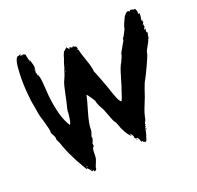

<svg xmlns="http://www.w3.org/2000/svg" viewBox="-124 -786 990 967"><g transform="rotate(-20 371.5 -303.0)"><path d="M540 -63.8V-68.6Q541.9 -68.6 542.9 -67.6Q542.9 -66.7 541.9 -63.8L541 -61ZM476.2 -33.3H480Q480 -32.4 481.4 -30.5Q482.9 -28.6 481.9 -28.6Q481 -28.6 478.1 -30.5Q475.2 -32.4 476.2 -33.3ZM712.4 -516.2H714.3Q711.4 -512.4 711 -506.7Q710.5 -501 709.5 -495.2Q708.6 -489.5 706.7 -485.7H704.8Q702.9 -475.2 689.5 -453.3Q676.2 -431.4 675.2 -420Q674.3 -410.5 652.4 -363.3Q630.5 -316.2 622.9 -302.9Q613.3 -288.6 601.9 -255.2Q590.5 -221.9 589.5 -218.1Q561 -150.5 557.1 -129.5Q552.4 -105.7 549.5 -101.9Q548.6 -101 547.6 -99Q547.6 -98.1 546.7 -98.1Q544.8 -95.2 544.8 -89.5Q544.8 -86.7 546.7 -89.5Q546.7 -85.7 544.8 -85.7Q542.9 -85.7 541.9 -83.8Q541 -82.9 542.4 -78.1Q543.8 -73.3 543.8 -72.4Q541.9 -72.4 541.9 -73.8Q541.9 -75.2 540 -76.2Q539 -72.4 534.8 -52.4Q530.5 -32.4 526.7 -24.8Q525.7 -22.9 524.3 -16.7Q522.9 -10.5 520.5 -7.6Q518.1 -4.8 513.3 -3.8Q511.4 -5.7 508.1 -6.2Q504.8 -6.7 504.3 -7.1Q503.8 -7.6 506.7 -10.5Q505.7 -10.5 504.8 -11Q503.8 -11.4 502.9 -11.4Q503.8 -12.4 504.8 -14.3Q501.9 -14.3 499.5 -13.3Q497.1 -12.4 494.3 -12.4Q495.2 -15.2 493.8 -19Q492.4 -22.9 491 -26.7Q489.5 -30.5 487.1 -33.3Q484.8 -36.2 482.9 -38.1Q477.1 -34.3 473.3 -39Q472.4 -41 470 -43.3Q467.6 -45.7 466.7 -47.6Q470.5 -47.6 470.5 -49.5Q469.5 -50.5 464.3 -60Q459 -69.5 454.3 -70.5Q458.1 -63.8 460 -57.1Q444.8 -64.8 422.9 -110.5Q421.9 -113.3 419 -120.5Q416.2 -127.6 414.3 -133.3Q412.4 -139 409.5 -144.8Q406.7 -150.5 402.9 -154.3Q401.9 -155.2 398.6 -162.4Q395.2 -169.5 391.9 -179Q388.6 -188.6 384.8 -198.1Q381 -207.6 377.6 -216.2Q374.3 -224.8 373.3 -227.6Q370.5 -232.4 363.8 -244.8Q357.1 -257.1 352.4 -269.5Q347.6 -281.9 348.6 -284.8Q345.7 -289.5 333.3 -308.6Q321 -325.7 317.1 -329.5Q314.3 -311.4 295.2 -247.1Q276.2 -182.9 278.1 -154.3Q278.1 -149.5 276.2 -143.8Q274.3 -138.1 271.9 -131.4Q269.5 -124.8 268.6 -120Q272.4 -117.1 269 -105.7Q265.7 -94.3 261.9 -89.5V-87.6Q261.9 -85.7 262.4 -83.3Q262.9 -81 262.9 -78.6Q262.9 -76.2 262.9 -74.3Q262.9 -72.4 262.9 -70.5H259Q253.3 -61 253.3 -40Q253.3 -17.1 251.4 -9.5Q248.6 0 236.2 29.5V36.2L232.4 44.8Q228.6 43.8 227.1 46.2Q225.7 48.6 224.8 48.6L222.9 46.7L221.9 45.7Q221.9 44.8 221.4 42.9Q221 41 221.9 40Q218.1 39 216.7 41.4Q215.2 43.8 210.5 42.9Q211.4 40 208.6 36.2Q205.7 32.4 201 27.6Q196.2 22.9 195.2 20Q193.3 20 192.9 21.9Q192.4 23.8 190.5 23.8Q187.6 19 175.7 -1Q163.8 -21 155.2 -37.1Q146.7 -53.3 134.8 -78.6Q122.9 -103.8 115.2 -125.7Q106.7 -152.4 97.1 -169.5Q100 -177.1 91.9 -192.4Q83.8 -207.6 82.9 -209.5Q83.8 -213.3 83.3 -219.5Q82.9 -225.7 79.5 -239Q76.2 -252.4 73.3 -262.4Q70.5 -272.4 67.6 -283.3Q64.8 -294.3 63.8 -295.2Q57.1 -314.3 49.5 -368.6Q43.8 -387.6 39 -450.5Q34.3 -513.3 39.5 -574.3Q44.8 -635.2 65.7 -630.5L66.7 -632.4Q66.7 -635.2 67.6 -635.2Q70.5 -634.3 70 -630.5Q69.5 -626.7 70.5 -625.7Q72.4 -626.7 72.4 -628.6Q72.4 -630.5 72.4 -631.4Q71.4 -635.2 74.3 -634.3Q75.2 -634.3 74.3 -630.5Q73.3 -626.7 76.2 -626.7Q80 -628.6 81.9 -627.6Q84.8 -632.4 89.5 -627.6Q90.5 -626.7 91.4 -625.7Q92.4 -625.7 93.3 -626.7L94.3 -628.6Q95.2 -625.7 96.2 -621.9L98.1 -623.8Q99 -624.8 99 -620Q99 -617.1 99 -615.2V-613.3H100Q100 -612.4 101.4 -606.2Q102.9 -600 102.9 -597.1Q102.9 -599 103.8 -599Q104.8 -598.1 102.9 -595.2L103.8 -594.3Q104.8 -594.3 105.2 -593.8Q105.7 -593.3 105.7 -591.4Q104.8 -586.7 106.7 -581.9Q107.6 -583.8 107.6 -587.6V-594.3Q108.6 -590.5 113.3 -575.2Q118.1 -560 118.6 -554.3Q119 -548.6 117.1 -533.3Q117.1 -532.4 117.1 -531.4V-529.5Q115.2 -527.6 115.2 -523.3Q115.2 -519 117.1 -518.1Q119 -514.3 119 -504.8Q121.9 -503.8 121.9 -507.6Q128.6 -490.5 130.5 -471.9Q132.4 -453.3 133.8 -429Q135.2 -404.8 136.2 -392.4Q148.6 -270.5 186.7 -214.3Q193.3 -222.9 196.7 -247.1Q200 -271.4 200 -273.3Q199 -282.9 201.4 -293.3Q203.8 -303.8 207.6 -319Q211.4 -334.3 212.4 -339Q214.3 -347.6 219 -371Q223.8 -394.3 228.1 -411Q232.4 -427.6 239 -441Q247.6 -457.1 256.2 -488.6Q256.2 -487.6 256.2 -486.7V-489.5Q256.2 -491.4 257.1 -490.5H259L261 -494.3L259 -495.2V-493.3H258.1L257.1 -492.4Q259 -498.1 262.4 -507.6Q265.7 -517.1 267.6 -524.8L270.5 -531.4Q272.4 -536.2 274.3 -543.3Q276.2 -550.5 277.6 -555.2Q279 -560 281.9 -565.2Q284.8 -570.5 287.6 -576.2Q290.5 -574.3 291.4 -575.2Q292.4 -576.2 294.3 -580Q296.2 -583.8 298.1 -583.8Q298.1 -581.9 299 -581.9Q299 -583.8 301 -583.8Q301 -582.9 301.9 -582.9Q301.9 -584.8 301 -585.7Q300 -586.7 301.9 -587.6Q303.8 -588.6 304.8 -586.7Q305.7 -585.7 305.7 -584.8V-583.8L309.5 -581L310.5 -580Q311.4 -579 312.4 -577.1Q313.3 -575.2 316.2 -574.3Q317.1 -574.3 316.2 -578.1Q315.2 -581.9 317.1 -581.9Q321 -581.9 323.8 -581Q325.7 -580 327.6 -578.6Q329.5 -577.1 330.5 -576.2Q331.4 -576.2 333.3 -579L335.2 -581.9L349.5 -574.3Q346.7 -577.1 348.6 -578.1Q355.2 -569.5 355.2 -561L351.4 -560Q352.4 -559 353.3 -557.1Q354.3 -556.2 354.8 -556.2Q355.2 -556.2 357.1 -556.2Q360 -537.1 375.7 -493.3Q391.4 -449.5 392.4 -426.7Q395.2 -422.9 414.8 -371Q434.3 -319 440 -300Q441.9 -295.2 445.7 -284.3Q449.5 -273.3 452.9 -264.8Q456.2 -256.2 461.4 -248.1Q466.7 -240 471.4 -237.1Q478.1 -247.6 494.3 -300Q497.1 -305.7 501.9 -323.3Q506.7 -341 507.6 -342.9Q509.5 -347.6 512.4 -358.1Q515.2 -368.6 518.1 -377.6Q521 -386.7 524.8 -396.7Q528.6 -406.7 531.9 -413.3Q535.2 -420 537.1 -421.9Q552.4 -453.3 552.4 -461Q552.4 -463.8 555.2 -469Q558.1 -474.3 561 -479.5Q563.8 -484.8 567.1 -490Q570.5 -495.2 571.4 -497.6Q572.4 -500 574.3 -503.3Q576.2 -506.7 578.1 -509.5Q580 -512.4 581.9 -515.7Q583.8 -519 585.2 -522.4Q586.7 -525.7 586.7 -528.6L584.8 -529.5Q591.4 -537.1 600.5 -554.8Q609.5 -572.4 609.5 -574.3L611.4 -573.3Q609.5 -576.2 612.4 -585.7Q617.1 -601 631.4 -629.5V-630.5Q638.1 -641.9 647.6 -649.5Q657.1 -657.1 663.8 -649.5Q664.8 -648.6 666.2 -650Q667.6 -651.4 668.6 -653.3L670.5 -655.2Q674.3 -655.2 681.9 -652.4Q689.5 -649.5 694.3 -652.4Q698.1 -646.7 699.5 -642.9Q701 -639 701.4 -632.4Q701.9 -625.7 702.9 -620Q704.8 -620 705.2 -621.9Q705.7 -623.8 708.6 -624.8V-621Q708.6 -618.1 708.6 -613.8Q708.6 -609.5 708.1 -604.3Q707.6 -599 706.2 -593.8Q704.8 -588.6 703.8 -583.8Q704.8 -583.8 706.2 -585.7Q707.6 -587.6 708.6 -588.6Q710.5 -590.5 710.5 -589.5Q710.5 -584.8 707.6 -581Q709.5 -580 711.4 -579Q711.4 -576.2 710 -572.9Q708.6 -569.5 705.7 -565.7L703.8 -562.9Q704.8 -562.9 705.7 -563.3Q706.7 -563.8 707.6 -564.8Q708.6 -561 707.6 -555.2H709.5Q708.6 -545.7 701.9 -541Q702.9 -540 702.9 -538.1Q707.6 -537.1 709.5 -541.9V-540V-541L710.5 -540Q710.5 -538.1 709.5 -534.3Q708.6 -530.5 708.6 -529.5Q708.6 -528.6 708.6 -525.7Q708.6 -522.9 709.5 -521.4Q710.5 -520 714.3 -519ZM82.9 -626.7Q83.8 -625.7 84.8 -621.9Q84.8 -622.9 84.8 -624.8Q84.8 -627.6 84.8 -629.5Q83.8 -629.5 83.8 -628.1Q83.8 -626.7 82.9 -626.7ZM101 -601.9 99 -609.5ZM112.4 -540Q111.4 -536.2 114.3 -535.2Q115.2 -538.1 112.4 -540ZM113.3 -531.4 115.2 -530.5Q116.2 -532.4 113.3 -532.4ZM193.3 19Q194.3 18.1 193.3 16.2L191.4 15.2V16.2L192.4 18.1ZM194.3 9.5Q194.3 15.2 198.1 14.3Q198.1 11.4 197.1 9.5ZM258.1 -474.3Q260 -480 259 -481.9Q254.3 -475.2 258.1 -474.3ZM261 -499 262.9 -502.9 261 -501.9 260 -499ZM212.4 36.2Q214.3 34.3 210.5 32.4V34.3ZM510.5 -8.6Q512.4 -10.5 509.5 -10.5Q508.6 -5.7 510.5 -7.6ZM516.2 -10.5Q515.2 -9.5 514.3 -9.5Q514.3 -13.3 517.1 -13.3Q516.2 -11.4 516.2 -10.5ZM615.2 -580Q615.2 -581 614.3 -582.9V-581Q614.3 -580 614.3 -579V-577.1Z"/></g></svg>

Font: KAZYinfo
Style: Bold
Weight: 700
Designer: emmanuel didier
Foundry: emmanuel didier
Version: Version 001.000